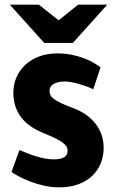

<svg xmlns="http://www.w3.org/2000/svg" viewBox="-20 -784 487 814"><path d="M266.6 -145.5Q266.6 -155.8 260.5 -164.6Q254.4 -173.3 241.9 -182.1Q229.5 -190.9 210.2 -200Q190.9 -209 164.6 -219.7Q135.3 -231.4 111.6 -247.6Q87.9 -263.7 71.3 -284.7Q54.7 -305.7 45.7 -332Q36.6 -358.4 36.6 -391.1Q36.6 -426.3 50 -456.8Q63.5 -487.3 87.9 -509.8Q112.3 -532.2 146.7 -544.9Q181.2 -557.6 223.1 -557.6Q253.9 -557.6 281.5 -552.2Q309.1 -546.9 332.5 -538.3Q356 -529.8 374.5 -519.3Q393.1 -508.8 406.2 -498.5L375.5 -405.8Q360.8 -412.6 344.5 -418.5Q328.1 -424.3 312.3 -428.7Q296.4 -433.1 281.5 -435.8Q266.6 -438.5 254.4 -438.5Q226.6 -438.5 208.3 -428.5Q189.9 -418.5 189.9 -397.9Q189.9 -388.2 194.3 -379.9Q198.7 -371.6 209.7 -363.5Q220.7 -355.5 239.3 -346.7Q257.8 -337.9 286.6 -327.1Q314.9 -316.9 339.1 -301.3Q363.3 -285.6 381.1 -264.4Q398.9 -243.2 409.2 -216.3Q419.4 -189.5 419.4 -156.7Q419.4 -122.1 407.2 -91.8Q395 -61.5 371.3 -38.8Q347.7 -16.1 312.5 -2.9Q277.3 10.3 231.9 10.3Q197.3 10.3 164.6 2.7Q131.8 -4.9 104.7 -15.6Q77.6 -26.4 57.6 -37.4Q37.6 -48.3 28.8 -55.2L62.5 -147.9Q77.1 -141.6 95.2 -134.5Q113.3 -127.4 132.3 -121.6Q151.4 -115.7 170.4 -112.1Q189.5 -108.4 206.5 -108.4Q237.3 -108.4 252 -117.2Q266.6 -126 266.6 -145.5ZM21.5 -764.2H145L228.5 -697.8L311 -764.2H434.6L289.1 -602.1H167.5Z"/></svg>

Font: Ufes Sans ExtraBold
Style: Regular
Weight: 800
Designer: Ricardo Esteves & Filipe Motta
Foundry: ProDesignUfes - Ricardo Esteves, Filipe Motta (This is a derivative work, based on Roboto family, by Christian Robertson
Version: Version 2.0